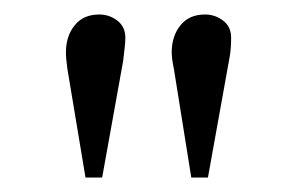

<svg xmlns="http://www.w3.org/2000/svg" viewBox="-20 -799 410 265"><path d="M98 -554 73 -704Q71 -718 71 -727Q71 -749 83 -764Q95 -779 117 -779Q131 -779 142 -770.5Q153 -762 153 -747Q153 -740 152 -732.5Q151 -725 150 -715L121 -554ZM244 -554 220 -704Q217 -718 217 -727Q217 -749 229 -764Q241 -779 263 -779Q277 -779 288 -770.5Q299 -762 299 -747Q299 -740 298.5 -732.5Q298 -725 296 -715L267 -554Z"/></svg>

Font: Literata 36pt Light
Style: Regular
Weight: 300
Designer: Latin by Veronika Burian and Jose Scaglione. Greek by Irene Vlachou. Cyrillic by Vera Evstafieva.
Foundry: TypeTogether
Version: Version 3.002